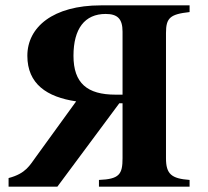

<svg xmlns="http://www.w3.org/2000/svg" viewBox="-20 -696 776 716"><path d="M114 -111C91 -80 77 -49 12 -32V0H194L425 -311H437V-106C437 -46 425 -28 349 -25V0H687V-25C619 -30 599 -47 599 -106V-573C599 -629 614 -643 687 -651V-676H356C178 -676 82 -595 82 -488C82 -383 155 -334 264 -318ZM437 -343H411C305 -343 254 -386 254 -488C254 -589 296 -644 374 -644C418 -644 437 -626 437 -578Z"/></svg>

Font: XITS
Style: Bold
Weight: 700
Designer: MicroPress Inc., with final additions and corrections provided by Coen Hoffman, Elsevier (retired)
Version: Version 1.107